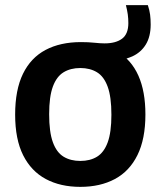

<svg xmlns="http://www.w3.org/2000/svg" viewBox="-20 -718 626 748"><path d="M293 10Q215.5 10 158.5 -20.5Q101.5 -51 70.2 -113.2Q39 -175.5 39 -271.5Q39 -368 69.5 -430.5Q100 -493 157.5 -523.5Q215 -554 295.5 -554Q324.5 -554 347.8 -551.5Q371 -549 387.5 -549Q431 -549 455.5 -567.2Q480 -585.5 480 -628Q480 -645.5 477.8 -662Q475.5 -678.5 470.5 -698H556Q562.5 -678.5 564.8 -660.8Q567 -643 567 -622.5Q567 -575.5 548 -544.5Q529 -513.5 494.8 -498Q460.5 -482.5 414.5 -482.5L437 -517.5Q546.5 -452 546.5 -272Q546.5 -176.5 515.5 -113.8Q484.5 -51 427.5 -20.5Q370.5 10 293 10ZM293 -91Q331 -91 358 -107.5Q385 -124 399.5 -163.2Q414 -202.5 414 -271Q414 -340.5 399.5 -380.2Q385 -420 357.8 -436.5Q330.5 -453 293 -453Q255 -453 227.8 -436.5Q200.5 -420 186 -380.8Q171.5 -341.5 171.5 -273Q171.5 -203.5 186 -163.8Q200.5 -124 227.8 -107.5Q255 -91 293 -91Z"/></svg>

Font: Encode Sans Condensed Thin SemiBold
Style: Regular
Weight: 600
Version: Version 3.002